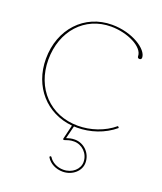

<svg xmlns="http://www.w3.org/2000/svg" viewBox="-138 -611 782 927"><g transform="rotate(20 252.5 -148.0)"><path d="M32.5 -259C32.5 -116 127 -11 261 1.5L243.5 74C243.5 74.5 243 75.5 243.5 77C244 79 246 81 249.5 80C265 75 276 70 297.5 70C338.5 70 374 104 374 148C374 184 340 216 294 216C262.5 216 234 201 220 178C219.5 177 216.5 174.5 213 176.5C209.5 178.5 211 182 211.5 183C227.5 210 260 226 294 226C344 226 384 190.5 384 148C384 98.5 344.5 60 297.5 60C279.5 60 268.5 64 255 68L271.5 2C277 2.5 282 2.5 287.5 2.5C353.5 2.5 424 -19.5 477.5 -65L471 -72.5C419.5 -29 351.5 -7.5 287.5 -7.5C145 -7.5 45 -112 45 -259C45 -407 141.5 -512.5 276 -512.5C361 -512.5 446.5 -470.5 446.5 -422.5C446.5 -416 450.5 -412 457 -412C463.5 -412 467.5 -416 467.5 -422.5C467.5 -465 383.5 -522.5 277.5 -522.5C136 -522.5 32.5 -412 32.5 -259Z"/></g></svg>

Font: Znikomit
Style: Regular
Weight: 100
Designer: gluk
Foundry: gluk
Version: Version 0.55